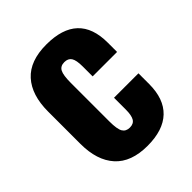

<svg xmlns="http://www.w3.org/2000/svg" viewBox="-173 -689 800 800"><g transform="rotate(-45 227.5 -288.5)"><path d="M232.9 9.8Q136.7 9.8 88.6 -43.5Q40.5 -96.7 40.5 -194.3V-384.3Q40.5 -481.9 88.4 -534.7Q136.2 -587.4 232.9 -587.4Q419.4 -587.4 419.4 -411.6V-356.9H275.4V-415Q275.4 -452.6 265.6 -467.5Q255.9 -482.4 233.9 -482.4Q210.4 -482.4 201.2 -464.8Q191.9 -447.3 191.9 -401.4V-174.8Q191.9 -129.4 201.9 -112.8Q211.9 -96.2 234.4 -96.2Q256.8 -96.2 266.1 -111.8Q275.4 -127.4 275.4 -161.6V-231H419.4V-168Q419.4 -80.6 372.1 -35.4Q324.7 9.8 232.9 9.8Z"/></g></svg>

Font: Oswald
Style: DemiBold
Weight: 600
Designer: Vernon Adams
Foundry: Vernon Adams
Version: 3.0; ttfautohint (v0.95) -l 8 -r 50 -G 200 -x 0 -w "G" -W -c